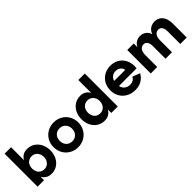

<svg xmlns="http://www.w3.org/2000/svg" viewBox="203 -1802 2912 2912"><g transform="rotate(-45 1658.5 -346.5)"><path d="M59.6 -707H198.2V-435.5H202.1Q249.5 -517.6 351.6 -517.6Q418.9 -517.6 472.7 -482.9Q526.4 -448.2 556.6 -387.7Q586.9 -327.1 586.9 -252Q586.9 -176.8 556.6 -116.2Q526.4 -55.7 472.7 -21Q418.9 13.7 351.6 13.7Q301.3 13.7 263.2 -7.1Q225.1 -27.8 201.7 -69.3H198.2V0H59.6ZM447.3 -252Q447.3 -292 430.9 -323.5Q414.6 -355 386 -372.8Q357.4 -390.6 321.3 -390.6Q284.2 -390.6 255.4 -373Q226.6 -355.5 210.4 -323.7Q194.3 -292 194.3 -252Q194.3 -211.9 210.4 -180.2Q226.6 -148.4 255.4 -130.9Q284.2 -113.3 321.3 -113.3Q357.4 -113.3 386 -131.1Q414.6 -148.9 430.9 -180.4Q447.3 -211.9 447.3 -252Z M654.3 -252Q654.3 -326.7 689 -387.5Q723.6 -448.2 784.4 -482.9Q845.2 -517.6 919.9 -517.6Q994.1 -517.6 1054.9 -482.9Q1115.7 -448.2 1150.6 -387.5Q1185.5 -326.7 1185.5 -252Q1185.5 -177.2 1150.6 -116.5Q1115.7 -55.7 1054.9 -21Q994.1 13.7 919.9 13.7Q845.2 13.7 784.4 -21Q723.6 -55.7 689 -116.5Q654.3 -177.2 654.3 -252ZM1051.8 -252Q1051.8 -292 1034.7 -323.7Q1017.6 -355.5 987.8 -373Q958 -390.6 919.9 -390.6Q881.3 -390.6 851.3 -373Q821.3 -355.5 804.7 -323.7Q788.1 -292 788.1 -252Q788.1 -211.9 804.7 -180.2Q821.3 -148.4 851.3 -130.9Q881.3 -113.3 919.9 -113.3Q958 -113.3 987.8 -130.9Q1017.6 -148.4 1034.7 -180.2Q1051.8 -211.9 1051.8 -252Z M1640.6 0V-69.3H1637.7Q1614.3 -27.8 1576.4 -7.1Q1538.6 13.7 1488.3 13.7Q1420.4 13.7 1366.7 -21Q1313 -55.7 1283 -116.2Q1252.9 -176.8 1252.9 -252Q1252.9 -327.1 1283 -387.7Q1313 -448.2 1366.7 -482.9Q1420.4 -517.6 1488.3 -517.6Q1589.4 -517.6 1637.2 -435.5H1640.6V-707H1779.3V0ZM1645.5 -252Q1645.5 -292 1629.2 -323.7Q1612.8 -355.5 1584 -373Q1555.2 -390.6 1518.6 -390.6Q1481.9 -390.6 1453.1 -372.8Q1424.3 -355 1408.4 -323.5Q1392.6 -292 1392.6 -252Q1392.6 -211.9 1408.4 -180.4Q1424.3 -148.9 1453.1 -131.1Q1481.9 -113.3 1518.6 -113.3Q1555.2 -113.3 1584 -130.9Q1612.8 -148.4 1629.2 -180.2Q1645.5 -211.9 1645.5 -252Z M1872.1 -252Q1872.1 -328.6 1906.5 -389.2Q1940.9 -449.7 2001.2 -483.6Q2061.5 -517.6 2136.7 -517.6Q2211.9 -517.6 2270.3 -483.9Q2328.6 -450.2 2361.1 -389.9Q2393.6 -329.6 2393.6 -252.9Q2393.6 -229 2390.6 -207H2012.2Q2021 -158.2 2057.6 -128.9Q2094.2 -99.6 2146.5 -99.6Q2185.1 -99.6 2212.6 -116.2Q2240.2 -132.8 2254.9 -163.1L2376 -117.2Q2344.2 -55.7 2285.4 -21Q2226.6 13.7 2146.5 13.7Q2065.9 13.7 2003.7 -20.8Q1941.4 -55.2 1906.7 -115.7Q1872.1 -176.3 1872.1 -252ZM2252 -312.5Q2248.5 -338.9 2233.4 -359.6Q2218.3 -380.4 2193.1 -392.3Q2168 -404.3 2136.7 -404.3Q2091.3 -404.3 2058.6 -379.6Q2025.9 -355 2014.6 -312.5Z M2487.3 -503.9H2626V-429.7H2628.9Q2648.4 -470.7 2686.3 -494.1Q2724.1 -517.6 2773.4 -517.6Q2827.6 -517.6 2866.5 -489.5Q2905.3 -461.4 2924.3 -409.2H2927.7Q2944.3 -459.5 2986.1 -488.5Q3027.8 -517.6 3085 -517.6Q3138.7 -517.6 3177.7 -491.2Q3216.8 -464.8 3237.8 -415.5Q3258.8 -366.2 3258.8 -298.8V0H3120.1V-275.4Q3119.6 -330.1 3097.9 -360.4Q3076.2 -390.6 3037.1 -390.6Q2995.6 -390.6 2969.2 -356.7Q2942.9 -322.8 2942.4 -255.4V0H2803.7V-275.4Q2803.2 -330.1 2781.5 -360.4Q2759.8 -390.6 2720.7 -390.6Q2679.2 -390.6 2652.8 -356.7Q2626.5 -322.8 2626 -255.4V0H2487.3Z"/></g></svg>

Font: Wanted Sans
Style: Bold
Weight: 700
Designer: Original Design by Kil Hyung-jin and Kang Hanbin, Wanted Lab, Inc; Hangeul from Source Han Sans by Jang Soo-young and Ka
Foundry: Wanted Lab, Inc.
Version: Version 1.000